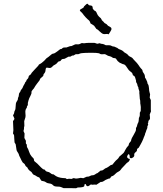

<svg xmlns="http://www.w3.org/2000/svg" viewBox="-20 -996 872 1030"><path d="M564 -38.1 551.8 -33.2Q545.9 -31.2 539.6 -26.4Q530.8 -20 524.9 -20H520Q498 -5.4 497.1 -4.9L488.3 -5.9L474.1 -4.9L467.8 -6.8Q466.8 -6.8 460.4 -1.5Q454.1 3.9 449.2 2.9Q444.3 2 443.4 -1Q441.9 -3.9 440.4 -6.8Q439 -9.8 436 -8.8Q433.1 -7.8 433.1 -3.9L432.1 2.9Q427.7 9.8 397 9.8L390.1 13.2Q389.2 14.2 376 13.7Q362.8 13.2 361.8 13.2H320.8Q317.9 11.7 310.5 8.8Q303.7 5.9 297.9 5.4Q292 4.9 286.6 4.9Q271 4.9 264.6 -2.4Q257.8 -9.8 248 -11.2Q233.9 -12.7 227.5 -17.6Q221.2 -22.5 213.4 -23.9Q206.1 -24.9 203.1 -25.9Q200.2 -28.3 196.3 -35.2Q192.4 -42 189.9 -44.9L184.1 -45.9Q180.7 -47.9 174.8 -51.3Q168.9 -54.7 168 -55.7Q167 -56.6 162.6 -57.6Q158.2 -59.1 154.3 -64.9Q150.9 -71.3 148.9 -73.2Q147 -75.2 141.6 -78.6Q131.8 -85 127 -97.2Q125 -99.1 121.6 -101.6Q116.7 -105 114.7 -110.8Q112.8 -116.7 108.4 -119.1Q104 -122.1 102.1 -124Q94.7 -135.3 90.8 -145Q86.9 -154.3 85.4 -156.2Q83.5 -158.2 82 -164.6Q80.6 -170.4 76.7 -176.3Q72.3 -182.1 70.3 -186.5Q68.4 -190.9 66.9 -203.6Q64.9 -216.3 64.5 -219.7Q64 -223.1 62.5 -224.6Q61 -226.1 58.1 -231.9Q57.1 -238.8 56.6 -251.5Q56.2 -264.2 55.7 -268.6Q55.2 -272.9 49.8 -279.8L51.8 -297.9L49.8 -346.2L57.1 -356.9Q58.1 -360.4 54.2 -367.2Q50.3 -374 49.8 -377L55.2 -387.2Q56.2 -389.2 56.6 -394Q57.1 -398.9 59.1 -401.9Q64 -409.2 64 -425.8Q64 -442.4 68.8 -449.7Q76.2 -460.9 76.2 -464.4V-469.7L80.1 -479Q81.1 -481 81.5 -489.3Q82 -497.6 88.9 -503.9Q88.9 -505.9 89.8 -507.8Q90.8 -509.8 91.8 -511.7Q93.3 -514.6 96.7 -518.6Q100.1 -521.5 102.5 -528.3Q105 -535.2 109.4 -542Q113.8 -548.8 113.8 -550.8L115.2 -554.2Q115.2 -555.2 121.1 -561Q121.1 -565.9 124.5 -569.3Q127.9 -572.3 129.4 -574.2Q132.8 -578.1 133.3 -584Q134.3 -589.8 138.7 -592.3Q145.5 -596.2 147 -600.1Q148.4 -604.5 155.3 -611.3Q162.1 -618.2 166 -623Q169.9 -627 174.3 -631.8Q178.7 -636.7 182.6 -640.6Q186.5 -644.5 189 -649.9Q191.9 -651.9 196.3 -653.8Q201.2 -656.2 203.1 -658.2Q205.1 -660.2 212.4 -666Q219.7 -671.9 224.1 -677.7Q228 -683.1 233.9 -686.5Q239.7 -689.9 249.5 -698.7Q258.8 -708 266.1 -708.5Q272.9 -709 286.6 -719.7Q299.8 -730 301.8 -731.4Q303.7 -732.9 306.6 -732.9Q309.1 -732.9 310.1 -733.4Q313 -735.4 315.9 -738.3Q318.8 -741.2 326.7 -741.2H335.9L355 -748Q356 -749 358.9 -748.5Q361.8 -748 363.8 -749L382.8 -757.8Q386.7 -758.8 393.6 -758.3Q400.4 -757.8 404.8 -758.8L418.9 -765.1Q432.1 -762.7 437.5 -764.6Q442.9 -766.1 462.9 -766.1H483.9Q488.3 -766.1 491.7 -764.6Q495.1 -763.2 497.6 -762.7Q500 -762.2 501 -761.2L516.1 -764.2L521 -761.2Q534.7 -761.2 545.9 -753.9Q549.8 -752.9 561 -753.4Q572.3 -753.9 578.1 -750Q583.5 -746.1 592.8 -746.1L606 -740.2Q607.9 -740.2 611.3 -737.3Q615.2 -734.4 617.2 -732.9Q619.1 -731.9 622.1 -731Q638.2 -725.6 646 -715.8Q664.6 -705.1 665.5 -702.6Q667 -700.2 669.9 -697.3Q672.9 -694.3 680.2 -690.9Q687 -688 690.9 -684.1Q694.8 -679.7 696.8 -676.8Q698.7 -673.8 706.5 -666.5Q714.4 -659.2 722.7 -647.5Q730.5 -635.3 735.4 -629.9Q740.2 -625 742.2 -622.6Q744.1 -620.1 744.6 -616.2Q745.1 -612.3 746.1 -610.4Q747.1 -608.4 752 -601.6Q757.8 -593.8 757.8 -580.1Q762.2 -575.7 770 -556.2L771 -548.8Q772 -546.9 773.4 -544.9Q778.3 -538.1 779.3 -522.9Q779.8 -507.8 782.2 -501Q784.2 -494.1 785.2 -490.2L783.2 -472.2L789.1 -459V-407.2L790 -398.9L783.2 -381.8Q783.2 -378.9 784.2 -370.1Q785.2 -361.3 784.2 -357.9Q783.2 -354.5 775.9 -347.2Q775.9 -343.3 775.9 -339.8L772.9 -335Q772.9 -334 774.4 -330.6Q775.9 -327.1 773.4 -323.7Q769.5 -318.4 770.5 -314Q771.5 -310.1 767.1 -301.8Q763.2 -293 763.2 -290.5L757.8 -276.9V-273.9L751 -257.8Q750 -256.8 750 -254.4L746.1 -245.1Q744.6 -241.2 741.2 -234.4Q737.3 -228 734.4 -221.7Q731.4 -215.8 729.5 -212.9Q727.5 -210 725.6 -206.1Q724.1 -202.1 719.2 -200.2Q714.8 -197.8 714.8 -192.4Q714.8 -187 713.4 -185.1Q711.9 -183.1 706.5 -178.7Q698.7 -172.4 700.2 -165Q701.7 -157.7 694.3 -151.9Q687 -146 681.2 -147.5Q675.3 -148.9 675.8 -154.3Q676.8 -160.2 673.3 -166.5Q669.9 -172.9 664.1 -162.1Q658.2 -151.4 668 -146Q668 -145 670.4 -145Q679.2 -145 675.3 -136.7Q671.4 -128.4 666 -125.5Q661.1 -123 659.2 -120.6Q657.2 -118.2 653.3 -114.3Q649.4 -110.4 646 -106.4Q642.1 -102.1 637.7 -97.7Q632.8 -93.3 628.4 -86.4Q624 -79.6 616.2 -75.7Q606.4 -71.3 599.1 -63.5Q591.3 -55.2 585.9 -52.7Q580.1 -50.8 578.1 -49.8Q576.2 -48.8 573.7 -44.4Q571.3 -40 567.9 -38.1ZM336.9 -702.1V-701.2H337.9V-702.1ZM639.2 -651.9Q622.6 -660.2 621.1 -660.2Q608.9 -668.9 605.5 -676.3Q601.6 -684.1 594.7 -684.1Q585.9 -684.1 582 -688Q578.1 -691.9 568.8 -694.3Q559.6 -696.3 557.6 -697.8Q554.7 -699.2 550.8 -701.7Q546.9 -704.1 543.9 -705.1Q541 -706.1 532.2 -705.1Q518.6 -703.6 512.2 -710Q500 -712.9 471.7 -712.9Q443.4 -712.9 440.4 -712.4Q438 -711.9 425.3 -711.4Q412.6 -710.9 407.2 -708Q401.9 -705.1 397.5 -705.1H386.2L374 -698.2H370.1Q366.2 -698.2 362.8 -695.3Q358.4 -691.4 352.5 -691.9H347.2Q337.4 -687 331.1 -683.1Q325.2 -679.2 318.8 -679.7Q312.5 -680.2 308.6 -674.8Q304.7 -668.9 302.7 -668Q300.8 -667 297.9 -667Q293 -667 287.6 -659.7Q282.2 -652.3 275.4 -649.4Q266.6 -646 259.8 -637.7Q252.4 -629.4 241.7 -631.8Q231 -633.8 229 -632.8Q224.1 -627.9 224.1 -618.2Q224.1 -608.4 213.9 -598.1Q212.9 -595.7 212.9 -592.8Q212.9 -587.9 204.1 -581.5Q195.3 -575.2 194.3 -570.8Q193.8 -566.9 191.4 -564Q189 -561 178.2 -546.9Q167.5 -532.7 165 -527.3Q163.1 -522.5 156.2 -515.6Q147.9 -506.8 148.9 -500.5Q149.9 -494.1 143.1 -481.4Q135.7 -468.3 132.8 -457Q129.9 -445.8 129.4 -443.8Q128.9 -441.9 129.4 -438Q129.9 -434.1 129.4 -432.6Q128.9 -431.2 127 -428.7Q124 -424.8 124 -421.4V-418Q114.3 -408.2 116.2 -390.1Q118.2 -372.1 116.2 -366.2L109.9 -346.2L110.8 -319.8L108.9 -314V-307.6Q108.9 -303.2 106 -293L111.8 -279.8L110.8 -255.9L119.1 -240.2Q119.1 -238.3 118.7 -233.4Q118.2 -228.5 119.1 -226.1Q120.1 -224.1 122.1 -222.2Q124 -220.7 124 -218.8V-212.9Q124 -207.5 127 -203.1Q129.9 -199.2 130.9 -196.3L135.7 -183.1Q140.6 -167.5 148.9 -157.7Q158.2 -147.9 160.2 -145.5Q162.1 -143.1 162.1 -138.7Q162.1 -134.3 165 -130.9Q168 -127.4 180.2 -118.2Q205.1 -91.8 210.4 -88.9Q215.8 -85.9 220.2 -85.9Q225.1 -76.2 234.4 -74.7Q243.7 -73.7 250.5 -67.4Q257.8 -61 262.2 -61Q266.1 -61 267.6 -60.5Q269 -60.1 270 -58.6Q271 -57.1 280.3 -51.3Q289.6 -45.4 305.2 -42.5Q321.3 -40 325.2 -40.5Q329.1 -41 330.6 -40.5Q332 -40 334.5 -38.1Q336.9 -36.1 338.9 -35.2L350.1 -37.1L363.8 -36.1L373 -40Q376 -41 379.9 -39.6Q383.8 -38.1 389.6 -38.1Q395.5 -38.1 413.1 -42L426.8 -40L444.8 -47.9Q457 -47.9 461.9 -51.3Q469.7 -56.2 475.6 -55.7Q481.9 -55.2 488.8 -59.6Q495.1 -64 496.6 -64.9Q498 -65.9 501.5 -66.9Q504.9 -67.9 505.9 -69.8L520 -81.1H524.9Q530.3 -81.1 537.6 -87.4Q544.9 -93.8 548.3 -94.2Q551.8 -94.7 562 -101.6Q571.3 -108.9 574.2 -110.4Q577.1 -111.8 579.6 -111.8Q582 -111.8 584 -113.8Q585.9 -116.2 593.8 -126Q601.6 -135.7 608.9 -141.1Q615.7 -146.5 620.1 -155.8Q623 -159.2 630.9 -165Q638.7 -170.9 642.6 -175.3Q646.5 -179.7 651.4 -190.4Q657.2 -201.2 659.2 -203.6Q661.1 -206.1 663.1 -208.5Q665 -210.9 668 -213.9Q670.9 -216.8 670.9 -221.2Q670.9 -225.6 676.8 -232.4Q682.6 -238.3 683.1 -241.2Q684.1 -244.1 684.1 -246.6Q684.1 -251 697.3 -272.9Q710.4 -294.9 709.5 -301.8Q709 -308.6 710 -310.5Q710.9 -312 712.4 -314Q713.9 -315.9 713.9 -316.9L717.8 -331.1Q723.1 -340.3 723.6 -345.7Q724.1 -351.1 724.6 -355Q725.1 -358.9 725.1 -362.8Q730 -372.1 730 -377.9V-391.1L734.9 -400.9Q736.3 -426.3 733.9 -433.6Q731.9 -440.9 732.4 -448.2Q732.9 -455.6 730 -465.8L728 -492.2Q727.1 -493.2 727.5 -499.5Q728 -505.9 727.1 -507.8L723.1 -520Q722.2 -521 722.2 -523.9V-527.8Q716.8 -535.6 717.3 -539.1Q717.8 -543.9 710 -556.2V-563Q704.6 -585.4 700.2 -587.9Q695.3 -590.3 692.9 -592.8Q691.9 -594.7 690.9 -599.6Q689.5 -606 679.7 -612.3Q669.9 -618.7 660.2 -635.3Q650.4 -651.9 639.2 -651.9ZM563 -812 555.2 -814 541 -813Q531.7 -812.5 522.9 -820.3Q514.2 -828.1 512.7 -829.1Q511.2 -830.1 508.3 -833.5Q505.4 -836.9 497.1 -840.8Q487.8 -855 484.9 -857.9Q481.9 -860.8 475.6 -864.3Q469.2 -867.7 465.8 -870.1Q464.8 -872.1 462.9 -877.9Q460.9 -883.8 456.1 -887.7Q451.2 -891.6 450.2 -892.6Q449.2 -894 446.3 -896.5Q443.4 -898.9 439.9 -902.8Q437 -906.7 433.6 -910.2Q430.2 -913.1 425.8 -919.9Q421.4 -926.8 412.6 -934.1Q403.8 -941.9 413.1 -946.3Q429.2 -954.6 430.2 -959Q429.2 -960.9 430.7 -961.4Q432.1 -961.9 440.9 -971.2Q449.7 -980.5 454.1 -971.2Q455.1 -969.2 458 -967.8Q472.2 -966.8 475.1 -962.4Q478 -958 477.1 -951.2Q483.4 -939.9 488.3 -938.5Q495.6 -936 499.5 -924.8Q503.9 -913.6 511.2 -906.7Q519 -899.9 521 -897.9Q522.9 -896 523.9 -893.1Q524.9 -890.1 526.4 -887.7Q527.8 -885.3 531.2 -882.8Q534.2 -880.9 535.6 -878.9Q537.1 -877 538.1 -875.5Q540.5 -871.6 546.9 -869.1Q553.2 -866.2 555.7 -861.8Q558.1 -857.4 568.4 -853Q585.4 -845.2 572.3 -827.1Q569.8 -823.2 566.9 -818.4Q564 -813.5 563 -812Z"/></svg>

Font: AntiqueNobleLightItalic
Style: LightItalic
Weight: 400
Version: Version 001.000